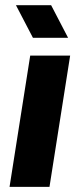

<svg xmlns="http://www.w3.org/2000/svg" viewBox="-20 -730 310 750"><path d="M17.3 0 98 -512.7H254L173.3 0ZM108.7 -582.3 42.3 -709.7H179.7L246 -582.3Z"/></svg>

Font: MuseoModerno Thin
Style: Italic
Weight: 100
Italic angle: -9°
Designer: Pablo Cosgaya, Héctor Gatti, Marcela Romero, and the Authors of The MuseoModerno Project.
Foundry: Omnibus-Type Team
Version: Version 1.003